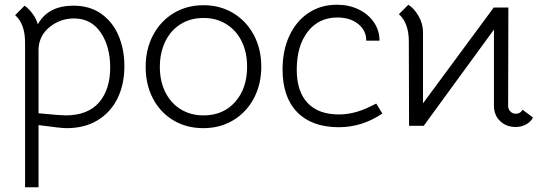

<svg xmlns="http://www.w3.org/2000/svg" viewBox="-20 -532 2287 812"><path d="M506 -252Q506 -175 477 -116Q448 -57 393 -23.5Q338 10 262 10Q237 10 143 -3V260H86V-352Q86 -431 44 -468L84 -508Q101 -496 117 -475Q133 -454 140 -429Q183 -508 291 -508Q360 -508 408.5 -473.5Q457 -439 481.5 -381Q506 -323 506 -252ZM446 -247Q446 -336 405.5 -395Q365 -454 293 -454Q236 -454 191.5 -419Q147 -384 143 -328V-53Q235 -44 257 -44Q351 -44 398.5 -98.5Q446 -153 446 -247Z M596 -249Q596 -324 627.5 -383.5Q659 -443 714.5 -476.5Q770 -510 841 -510Q911 -510 966.5 -476.5Q1022 -443 1053.5 -384Q1085 -325 1085 -250Q1085 -175 1053.5 -116Q1022 -57 966.5 -23.5Q911 10 840 10Q769 10 713.5 -23Q658 -56 627 -115Q596 -174 596 -249ZM1025 -250Q1025 -311 1002 -357.5Q979 -404 937 -430Q895 -456 841 -456Q786 -456 744 -430Q702 -404 679 -356.5Q656 -309 656 -249Q656 -189 679 -142.5Q702 -96 744 -70Q786 -44 841 -44Q924 -44 974.5 -101Q1025 -158 1025 -250Z M1175 -238Q1175 -319 1204 -381Q1233 -443 1285 -477.5Q1337 -512 1405 -512Q1456 -512 1497 -492Q1538 -472 1561.5 -437.5Q1585 -403 1585 -360H1529Q1529 -403 1495 -430.5Q1461 -458 1407 -458Q1328 -458 1281.5 -398Q1235 -338 1235 -237Q1235 -145 1281 -96.5Q1327 -48 1413 -48Q1450 -48 1487 -58.5Q1524 -69 1571 -94L1597 -52Q1512 6 1413 6Q1299 6 1237 -57.5Q1175 -121 1175 -238Z M2068 -500H2130L2129 -84Q2129 -70 2138.5 -60.5Q2148 -51 2161 -51Q2181 -51 2190 -68L2234 -35Q2226 -18 2206 -6.5Q2186 5 2161 5Q2121 5 2095 -20Q2069 -45 2069 -85V-407L1772 0H1710L1709 -356Q1709 -435 1667 -472L1707 -512Q1731 -497 1750 -464.5Q1769 -432 1769 -395V-95Z"/></svg>

Font: Bellota
Style: Regular
Weight: 400
Designer: Kemie Guaida
Foundry: Kemie Guaida
Version: Version 4.001